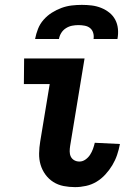

<svg xmlns="http://www.w3.org/2000/svg" viewBox="-20 -760 540 788"><path d="M288 8Q264 8 241 3.5Q218 -1 199 -13Q180 -25 166.5 -43.5Q153 -62 146.5 -84Q140 -106 140.5 -130.5Q141 -155 145 -179L184 -415H78L79 -520H327L268 -162Q266 -150 266 -138.5Q266 -127 270.5 -117.5Q275 -108 284.5 -102.5Q294 -97 306 -97Q319 -97 330.5 -105Q342 -113 349.5 -124.5Q357 -136 361.5 -148.5Q366 -161 369 -174L472 -169V-168Q468 -146 460.5 -124Q453 -102 441 -82Q429 -62 412.5 -44Q396 -26 376 -14Q356 -2 333 3Q310 8 288 8ZM124 -600Q128 -621 136 -641.5Q144 -662 159 -679Q174 -696 193 -708Q212 -720 232.5 -727.5Q253 -735 274 -737.5Q295 -740 316 -740Q337 -740 357 -737.5Q377 -735 395.5 -727.5Q414 -720 429 -708Q444 -696 453 -679Q462 -662 464 -641.5Q466 -621 462 -600H364Q366 -613 362.5 -625Q359 -637 350 -644.5Q341 -652 328 -654.5Q315 -657 302 -657Q289 -657 276 -654.5Q263 -652 251 -644.5Q239 -637 231.5 -625Q224 -613 222 -600Z"/></svg>

Font: Iosevka Term Curly Extrabold
Style: Italic
Weight: 800
Italic angle: -9°
Designer: Belleve Invis
Foundry: Belleve Invis
Version: Version 32.3.0